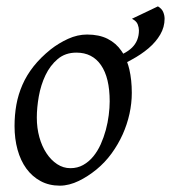

<svg xmlns="http://www.w3.org/2000/svg" viewBox="-20 -566 540 606"><path d="M499.5 -506.8Q499.5 -480.5 485.8 -457Q472.2 -433.6 449 -413.8Q425.8 -394 395 -377.4L381.3 -370.1Q385.3 -359.4 388.2 -347.2Q396 -313.5 396 -272.9Q396 -240.2 388.7 -206.8Q381.3 -173.3 367.2 -141.8Q353 -110.4 332.3 -81.8Q311.5 -53.2 284.2 -30.8Q271.5 -20.5 257.3 -11.2Q243.2 -2 228.5 5.1Q213.9 12.2 198.7 16.1Q183.6 20 168.9 20Q134.8 20 108.2 5.6Q81.5 -8.8 63.2 -33.9Q44.9 -59.1 35.4 -93.5Q25.9 -127.9 25.9 -168Q25.9 -203.1 31.7 -235.6Q37.6 -268.1 50.8 -298.3Q64 -328.6 85.9 -356.4Q107.9 -384.3 140.1 -410.2Q165 -429.7 194.8 -443.4Q224.6 -457 254.9 -457Q293 -457 319.8 -443.4Q346.7 -429.7 363.3 -405.3L369.1 -396.5Q386.2 -405.3 397 -416Q418.5 -437.5 418.5 -470.2Q418.5 -479 414.6 -489.3Q410.6 -499.5 396.5 -506.8L478.5 -545.9Q490.7 -538.6 495.1 -528.1Q499.5 -517.6 499.5 -506.8ZM326.2 -246.1Q326.2 -320.8 298.8 -360.4Q271.5 -399.9 221.2 -399.9Q186 -399.9 162.1 -379.6Q138.2 -359.4 123.5 -328.6Q108.9 -297.9 102.5 -262Q96.2 -226.1 96.2 -194.8Q96.2 -162.1 104.2 -133.1Q112.3 -104 126.7 -82.3Q141.1 -60.5 160.4 -47.9Q179.7 -35.2 202.1 -35.2Q224.6 -35.2 242.4 -45.2Q260.3 -55.2 274.2 -72Q288.1 -88.9 297.9 -110.6Q307.6 -132.3 314 -155.8Q320.3 -179.2 323.2 -202.6Q326.2 -226.1 326.2 -246.1Z"/></svg>

Font: Gentium Plus
Style: Italic
Weight: 400
Italic angle: -8°
Designer: J. Victor Gaultney, Annie Olsen, Iska Routamaa
Foundry: SIL International
Version: Version 1.510